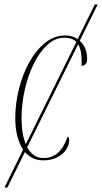

<svg xmlns="http://www.w3.org/2000/svg" viewBox="-24 -704 455 855"><path d="M-4 131 79 -38Q63 -61 53.5 -96.5Q44 -132 44 -179Q44 -242 60 -306.5Q76 -371 105.5 -425Q135 -479 176 -512.5Q217 -546 266 -546Q298 -546 322 -530L398 -684H411L331 -522Q348 -508 356 -487Q364 -466 364 -444Q364 -425 357 -418Q350 -411 339 -411Q340 -432 339 -448Q337 -486 324 -507L97 -48Q124 0 169 0Q246 0 277 -96Q284 -93 284 -79Q284 -59 271 -38.5Q258 -18 232 -4Q206 10 168 10Q119 10 87 -27L9 131ZM72 -177Q72 -107 91 -62L316 -517Q298 -536 263 -536Q221 -536 186.5 -504Q152 -472 126 -419Q100 -366 86 -303Q72 -240 72 -177Z"/></svg>

Font: Noto Serif Display ExtraCondensed Thin
Style: Italic
Weight: 100
Width: 2
Italic angle: -12°
Designer: Monotype Design Team
Foundry: Monotype Imaging Inc.
Version: Version 2.009